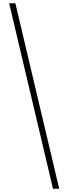

<svg xmlns="http://www.w3.org/2000/svg" viewBox="-20 -793 419 1174"><path d="M74 -773 342 361H304L36 -773Z"/></svg>

Font: Noto Sans Telugu SemiCondensed ExtraLight
Style: Regular
Weight: 200
Width: 4
Designer: Jelle Bosma - Monotype Design Team
Foundry: Monotype Imaging Inc.
Version: Version 2.005; ttfautohint (v1.8.4.7-5d5b)